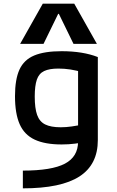

<svg xmlns="http://www.w3.org/2000/svg" viewBox="-20 -810 640 1050"><path d="M105 123Q263 123 335 85Q407 47 407 -36V-471L439 -413Q398 -425 365 -430Q332 -435 299 -435Q250 -435 221.5 -421.5Q193 -408 181.5 -374.5Q170 -341 170 -282Q170 -218 183 -181.5Q196 -145 227 -129.5Q258 -114 312 -114Q342 -114 372.5 -118.5Q403 -123 443 -131L455 -35Q425 -29 390.5 -24.5Q356 -20 317 -20Q226 -20 169.5 -46.5Q113 -73 87.5 -131Q62 -189 62 -284Q62 -376 86.5 -429.5Q111 -483 167 -506.5Q223 -530 317 -530Q433 -530 515 -498V-44Q515 90 414.5 155Q314 220 105 220ZM90 -570 214 -790H386L510 -570H382L302 -734H298L218 -570Z"/></svg>

Font: M PLUS Code Latin Expanded Medium
Style: Regular
Weight: 500
Width: 7
Designer: Coji Morishita
Foundry: UNDERFOREST DESIGN
Version: Version 1.002; ttfautohint (v1.8.3)